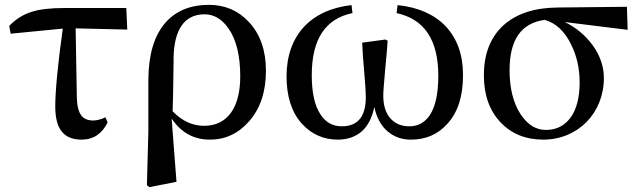

<svg xmlns="http://www.w3.org/2000/svg" viewBox="-20 -561 2632 792"><path d="M317 15C365 15 401 -9 424 -56L415 -77C396 -68 379 -64 364 -64C342 -64 326 -71 316 -84C304 -99 298 -123 297 -158L292 -444L505 -439L501 -528H249C189 -528 143 -523 110 -512C75 -501 45 -482 18 -454L24 -422L239 -443C218 -292 208 -185 208 -122C208 -74 217 -39 236 -17C253 4 280 15 317 15Z M708 189 688 -72C727 -14 779 15 846 15C909 15 963 -10 1007 -60C1054 -113 1077 -183 1077 -269C1077 -354 1053 -421 1006 -471C962 -518 907 -541 842 -541C765 -541 705 -516 662 -467C616 -414 593 -337 592 -234V-19L586 203L596 211ZM692 -102C693 -125 695 -193 696 -306C696 -320 696 -326 696 -325C699 -440 741 -502 824 -502C863 -502 896 -482 923 -443C955 -397 971 -331 971 -246C971 -117 918 -42 822 -42C774 -42 731 -62 692 -102Z M1374 15C1412 15 1444 4 1470 -17C1497 -40 1515 -75 1524 -120C1533 -76 1552 -42 1579 -19C1606 4 1638 15 1675 15C1737 15 1787 -7 1826 -51C1869 -98 1890 -165 1890 -251C1890 -335 1866 -402 1818 -453C1771 -502 1705 -531 1620 -540L1616 -507C1731 -482 1788 -396 1788 -248C1788 -175 1776 -121 1753 -86C1732 -55 1704 -40 1668 -40C1636 -40 1610 -51 1591 -72C1571 -94 1561 -126 1561 -167C1561 -183 1564 -219 1569 -276C1574 -330 1578 -369 1579 -393L1570 -398L1474 -385C1475 -354 1478 -312 1483 -257C1487 -210 1489 -178 1489 -161C1489 -80 1456 -40 1390 -40C1353 -40 1323 -56 1302 -89C1278 -125 1266 -179 1266 -251C1266 -399 1322 -484 1434 -507L1430 -540C1261 -521 1162 -414 1162 -246C1162 -163 1183 -97 1226 -50C1265 -7 1315 15 1374 15Z M2221 15C2364 15 2471 -95 2471 -239C2471 -286 2456 -331 2425 -374C2395 -415 2357 -447 2310 -470L2569 -438L2566 -533L2279 -530C2183 -529 2109 -504 2056 -456C2003 -407 1976 -339 1976 -250C1976 -169 1999 -105 2045 -56C2090 -9 2148 15 2221 15ZM2232 -25C2191 -25 2157 -46 2128 -89C2097 -136 2082 -197 2082 -272C2082 -397 2130 -466 2227 -479C2273 -466 2309 -432 2335 -379C2359 -332 2371 -279 2371 -221C2371 -158 2358 -109 2333 -75C2308 -42 2275 -25 2232 -25Z"/></svg>

Font: AllPunType SemiBold
Style: Regular
Weight: 600
Version: 1.0